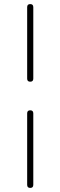

<svg xmlns="http://www.w3.org/2000/svg" viewBox="-20 -720 296 940"><path d="M143 185Q143 200 128 200Q113 200 113 185V-165Q113 -180 128 -180Q143 -180 143 -165ZM143 -335Q143 -320 128 -320Q113 -320 113 -335V-685Q113 -700 128 -700Q143 -700 143 -685Z"/></svg>

Font: Nixie One
Style: Regular
Weight: 400
Designer: Jovanny Lemonad
Foundry: Jovanny Lemonad
Version: Version 1.000 2011 initial release